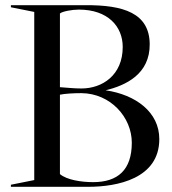

<svg xmlns="http://www.w3.org/2000/svg" viewBox="-20 -720 664 740"><path d="M211 -384V-668C220 -676 257 -683 284 -683C396 -683 453 -618 453 -539C453 -430 374 -379 294 -379C264 -379 241 -382 211 -384ZM22 0H320C431 0 594 -31 594 -184C594 -288 503 -355 387 -372C466 -391 558 -435 557 -550C556 -670 455 -701 309 -700H22V-692L112 -674V-26L22 -8ZM211 -49V-355C229 -359 263 -361 294 -361C406 -360 488 -268 488 -170C488 -65 434 -18 339 -18C292 -18 237 -27 211 -49Z"/></svg>

Font: Mazius Display
Style: Regular
Weight: 400
Designer: Alberto Casagrande & Collletttivo
Foundry: Collletttivo
Version: Version 2.000;Glyphs 3.2 (3217)